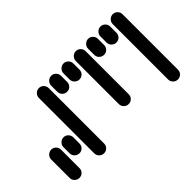

<svg xmlns="http://www.w3.org/2000/svg" viewBox="-252 -802 1103 1103"><g transform="rotate(45 300.0 -250.0)"><path d="M35 -50Q35 -34 47 -22Q59 -10 75 -10H525Q542 -10 553.5 -22Q565 -34 565 -50Q565 -67 553.5 -78.5Q542 -90 525 -90H75Q59 -90 47 -78.5Q35 -67 35 -50ZM35 -150Q35 -134 47 -122Q59 -110 75 -110H125Q142 -110 153.5 -122Q165 -134 165 -150Q165 -167 153.5 -178.5Q142 -190 125 -190H75Q59 -190 47 -178.5Q35 -167 35 -150ZM35 -250Q35 -234 47 -222Q59 -210 75 -210H125Q142 -210 153.5 -222Q165 -234 165 -250Q165 -267 153.5 -278.5Q142 -290 125 -290H75Q59 -290 47 -278.5Q35 -267 35 -250ZM35 -350Q35 -334 47 -322Q59 -310 75 -310H425Q442 -310 453.5 -322Q465 -334 465 -350Q465 -367 453.5 -378.5Q442 -390 425 -390H75Q59 -390 47 -378.5Q35 -367 35 -350ZM35 -450Q35 -434 47 -422Q59 -410 75 -410H125Q142 -410 153.5 -422Q165 -434 165 -450Q165 -467 153.5 -478.5Q142 -490 125 -490H75Q59 -490 47 -478.5Q35 -467 35 -450ZM35 -550Q35 -534 47 -522Q59 -510 75 -510H125Q142 -510 153.5 -522Q165 -534 165 -550Q165 -567 153.5 -578.5Q142 -590 125 -590H75Q59 -590 47 -578.5Q35 -567 35 -550ZM35 -650Q35 -634 47 -622Q59 -610 75 -610H525Q542 -610 553.5 -622Q565 -634 565 -650Q565 -667 553.5 -678.5Q542 -690 525 -690H75Q59 -690 47 -678.5Q35 -667 35 -650ZM335 150Q335 166 347 178Q359 190 375 190H525Q542 190 553.5 178Q565 166 565 150Q565 133 553.5 121.5Q542 110 525 110H375Q359 110 347 121.5Q335 133 335 150ZM335 50Q335 66 347 78Q359 90 375 90H425Q442 90 453.5 78Q465 66 465 50Q465 33 453.5 21.5Q442 10 425 10H375Q359 10 347 21.5Q335 33 335 50Z"/></g></svg>

Font: Matrix Sans Raster
Style: Regular
Weight: 400
Designer: Brad Neil
Version: Version 1.100